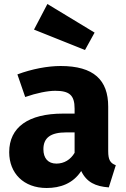

<svg xmlns="http://www.w3.org/2000/svg" viewBox="-20 -922 630 960"><path d="M217 -902 150 -774 405 -672 453 -759ZM521 -166V-389C521 -522 449 -592 283 -592C218 -592 139 -577 67 -550L106 -437C163 -457 219 -468 256 -468C326 -468 353 -447 353 -379V-354H295C122 -354 26 -286 26 -161C26 -56 98 18 213 18C281 18 345 -4 386 -67C413 -11 457 10 524 15L559 -96C532 -106 521 -122 521 -166ZM262 -104C220 -104 197 -131 197 -176C197 -233 233 -260 311 -260H353V-158C333 -124 301 -104 262 -104Z"/></svg>

Font: Glow Sans SC Normal ExtraBold
Style: Regular
Weight: 800
Designer: Ryoko NISHIZUKA (kana, bopomofo & ideographs); Paul D. Hunt (Latin, Greek & Cyrillic); Sandoll Communications, Soo-young
Version: Version 0.93